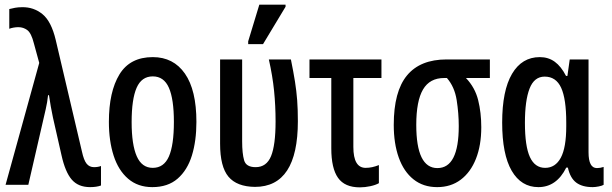

<svg xmlns="http://www.w3.org/2000/svg" viewBox="-20 -796 2635 827"><path d="M368 10Q317 10 289 -22.5Q261 -55 245 -127L208 -290Q198 -337 191 -386H187Q184 -356 177 -326L102 0H4L149 -525L126 -609Q115 -653 98 -666Q81 -679 59 -679Q49 -679 38 -677Q27 -675 20 -672V-757Q31 -760 45 -762.5Q59 -765 75 -765Q125 -766 163 -735Q201 -704 220 -624L333 -143Q341 -106 353 -91Q365 -76 385 -76Q402 -76 415 -81V3Q396 10 368 10Z M826 -271Q826 -189 806.5 -126Q787 -63 745 -26.5Q703 10 636 10Q574 10 532 -26Q490 -62 469.5 -125.5Q449 -189 449 -271Q449 -401 494.5 -475.5Q540 -550 638 -550Q727 -550 776.5 -479Q826 -408 826 -271ZM547 -270Q547 -173 569 -123Q591 -73 638 -73Q686 -73 707.5 -122Q729 -171 729 -271Q729 -369 707.5 -418Q686 -467 638 -467Q590 -467 568.5 -418Q547 -369 547 -270Z M1078 9Q1000 8 964 -35Q928 -78 928 -177V-540H1023V-187Q1023 -135 1031.5 -105.5Q1040 -76 1081 -76Q1128 -76 1147.5 -123.5Q1167 -171 1167 -273Q1167 -341 1160.5 -405Q1154 -469 1138 -540H1233Q1244 -486 1250.5 -445Q1257 -404 1260 -364.5Q1263 -325 1263 -274Q1263 9 1078 9ZM1049 -606V-618L1097 -776H1210V-767L1113 -606Z M1530 11Q1465 11 1436 -30Q1407 -71 1407 -157V-460H1313V-540H1623V-460H1502V-163Q1502 -73 1555 -73Q1569 -73 1583 -76Q1597 -79 1612 -85V-7Q1598 1 1575 6Q1552 11 1530 11Z M1863 10Q1803 10 1761 -23.5Q1719 -57 1697.5 -117.5Q1676 -178 1676 -258Q1676 -402 1733 -471Q1790 -540 1904 -540H2090V-460H1987Q2026 -419 2039.5 -365Q2053 -311 2053 -248Q2053 -170 2030 -112Q2007 -54 1964.5 -22Q1922 10 1863 10ZM1864 -72Q1956 -72 1956 -253Q1956 -308 1947 -365Q1938 -422 1905 -460H1893Q1831 -460 1802 -410.5Q1773 -361 1773 -258Q1773 -72 1864 -72Z M2299 10Q2225 10 2184 -60.5Q2143 -131 2143 -268Q2143 -406 2185.5 -478Q2228 -550 2305 -550Q2342 -550 2369.5 -530Q2397 -510 2418 -469H2424L2434 -540H2515V-140Q2515 -72 2551 -72Q2566 -72 2580 -77V0Q2574 4 2559 7Q2544 10 2533 10Q2488 10 2462 -9.5Q2436 -29 2426 -74H2419Q2377 10 2299 10ZM2328 -73Q2372 -73 2395.5 -116.5Q2419 -160 2419 -252V-268Q2419 -370 2397 -418Q2375 -466 2326 -466Q2281 -466 2261 -414.5Q2241 -363 2241 -267Q2241 -166 2262.5 -119.5Q2284 -73 2328 -73Z"/></svg>

Font: Noto Sans ExtraCondensed Medium
Style: Regular
Weight: 500
Width: 2
Designer: Monotype Design Team
Foundry: Monotype Imaging Inc.
Version: Version 2.013; ttfautohint (v1.8.4.7-5d5b)